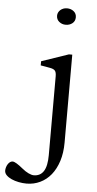

<svg xmlns="http://www.w3.org/2000/svg" viewBox="-178 -725 510 1011"><g transform="rotate(5 77.0 -219.0)"><path d="M184.6 -645Q184.6 -624.5 169.9 -612.8Q155.3 -601.1 134.3 -601.1Q114.7 -601.1 100.1 -613Q85.4 -625 85.4 -645Q85.4 -654.3 89.4 -662.1Q93.3 -669.9 100.1 -675.8Q106.9 -681.6 115.7 -684.8Q124.5 -688 134.3 -688Q155.3 -688 169.9 -676.3Q184.6 -664.6 184.6 -645ZM183.1 17.6Q183.1 72.3 169.2 115.5Q155.3 158.7 131.1 188.5Q106.9 218.3 73.7 234.1Q40.5 250 2 250Q-18.6 250 -39.6 245.8Q-60.5 241.7 -77.4 234.1Q-94.2 226.6 -105 215.8Q-115.7 205.1 -115.7 191.4Q-115.7 183.1 -113 174.1Q-110.4 165 -105.7 157.7Q-101.1 150.4 -94.7 145.5Q-88.4 140.6 -80.6 140.6Q-72.3 140.6 -58.3 149.2Q-44.4 157.7 -25.9 172.9Q-8.3 187.5 8.3 195.3Q24.9 203.1 36.1 203.1Q70.8 203.1 88.4 175.5Q106 147.9 106 90.3V-326.2Q106 -347.2 98.9 -355.7Q91.8 -364.3 72.8 -367.7Q61 -370.1 47.9 -372.3Q34.7 -374.5 22.5 -376.5V-398.4L165.5 -447.3H183.1Z"/></g></svg>

Font: HM XNiloofar
Style: Regular
Weight: 400
Designer: Hossein Movahhedian
Version: Version 2.8, 2015